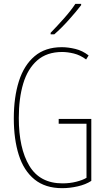

<svg xmlns="http://www.w3.org/2000/svg" viewBox="-20 -971 570 1001"><path d="M304 10Q216 10 160 -35.5Q104 -81 78 -163Q52 -245 52 -354Q52 -464 78.5 -547.5Q105 -631 160.5 -678Q216 -725 302 -725Q335 -725 372.5 -716Q410 -707 442 -682L429 -661Q398 -684 365 -692Q332 -700 304 -700Q224 -700 174 -656Q124 -612 101 -535Q78 -458 78 -356Q78 -198 133 -106.5Q188 -15 306 -15Q344 -15 377.5 -23.5Q411 -32 431 -44V-326H286V-351H456V-28Q427 -9 385.5 0.5Q344 10 304 10ZM244 -800Q277 -834 313.5 -875Q350 -916 373 -951H403V-944Q377 -910 338 -866.5Q299 -823 263 -792H244Z"/></svg>

Font: Noto Sans Mono Condensed Thin
Style: Regular
Weight: 100
Width: 3
Designer: Monotype Design Team
Foundry: Monotype Imaging Inc.
Version: Version 2.014; ttfautohint (v1.8.4.7-5d5b)